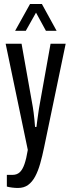

<svg xmlns="http://www.w3.org/2000/svg" viewBox="-20 -744 350 953"><path d="M69 189Q55 189 39.5 187Q24 185 14 182V124H42Q64 124 78 111Q92 98 101.5 70.5Q111 43 118 0L8 -527H87L143 -212Q145 -202 147 -184.5Q149 -167 151 -148.5Q153 -130 154 -114H161Q162 -127 164.5 -142.5Q167 -158 169 -174.5Q171 -191 173.5 -205.5Q176 -220 178 -231L231 -527H306L199 -13Q190 31 179.5 68Q169 105 154.5 132Q140 159 119.5 174Q99 189 69 189ZM55 -591 129 -724H188L261 -591H208L142 -712H176L108 -591Z"/></svg>

Font: Archivo ExtraCondensed
Style: Regular
Weight: 400
Width: 2
Designer: Hector Gatti
Foundry: Omnibus-Type
Version: Version 2.001